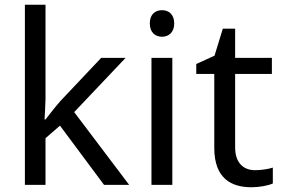

<svg xmlns="http://www.w3.org/2000/svg" viewBox="-20 -780 1193 810"><path d="M172 -363V-760H85V0H172V-197L233 -250L419 0H525L293 -307L510 -536H407L236 -355C218 -335 184 -292 172 -276H168C169 -301 172 -342 172 -363Z M664 -737C635 -737 612 -720 612 -681C612 -643 635 -625 664 -625C691 -625 715 -643 715 -681C715 -720 691 -737 664 -737ZM707 -536H619V0H707Z M1056 -62C1007 -62 972 -93 972 -158V-468H1127V-536H972V-659H920L885 -545L808 -510V-468H884V-156C884 -26 957 10 1041 10C1073 10 1112 3 1131 -6V-73C1114 -67 1082 -62 1056 -62Z"/></svg>

Font: Noto Sans Bengali
Style: Regular
Weight: 400
Designer: Jelle Bosma - Monotype Design Team
Foundry: Monotype Imaging Inc.
Version: Version 2.003